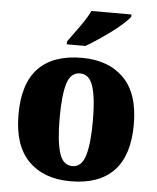

<svg xmlns="http://www.w3.org/2000/svg" viewBox="-54 -812 710 869"><g transform="rotate(5 300.5 -378.0)"><path d="M299 10Q177 10 107.5 -60Q38 -130 38 -271Q38 -412 105 -481.5Q172 -551 302 -551Q423 -551 492.5 -481.5Q562 -412 562 -271Q562 -130 495 -60Q428 10 299 10ZM301 -59Q343 -59 359.5 -113Q376 -167 376 -271Q376 -375 359 -427.5Q342 -480 300 -480Q257 -480 241 -427.5Q225 -375 225 -271Q225 -167 241.5 -113Q258 -59 301 -59ZM228 -619Q242 -639 261 -664.5Q280 -690 298 -717Q316 -744 326 -766H508V-756Q499 -743 477 -723Q455 -703 426 -681.5Q397 -660 367 -640Q337 -620 313 -606H228Z"/></g></svg>

Font: Noto Serif Thai SemiCondensed Black
Style: Regular
Weight: 900
Width: 4
Designer: Monotype Design Team
Foundry: Monotype Imaging Inc.
Version: Version 2.002; ttfautohint (v1.8.4.7-5d5b)